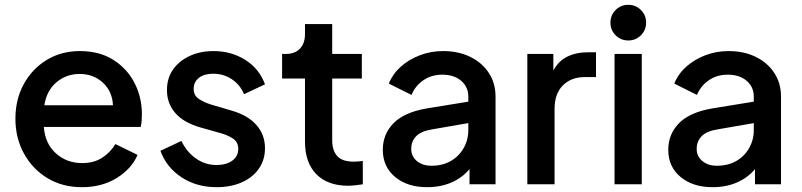

<svg xmlns="http://www.w3.org/2000/svg" viewBox="-20 -765 3328 797"><path d="M320 12Q403 12 464.5 -26Q526 -64 551 -122L459 -167Q439 -133 404.5 -110.5Q370 -88 321 -88Q257 -88 212 -128.5Q167 -169 162 -238H564Q567 -250 568 -264Q569 -278 569 -291Q569 -361 538.5 -420.5Q508 -480 450.5 -516.5Q393 -553 311 -553Q235 -553 174.5 -516.5Q114 -480 79 -416.5Q44 -353 44 -272Q44 -192 79.5 -127.5Q115 -63 177 -25.5Q239 12 320 12ZM311 -458Q368 -458 407 -422Q446 -386 449 -328H164Q174 -390 215 -424Q256 -458 311 -458Z M879 12Q939 12 984.5 -8.5Q1030 -29 1055 -65.5Q1080 -102 1080 -150Q1080 -206 1044 -246.5Q1008 -287 941 -306L853 -332Q828 -340 806 -354Q784 -368 784 -396Q784 -425 806 -442Q828 -459 865 -459Q908 -459 942.5 -436Q977 -413 993 -374L1080 -415Q1056 -480 998 -516.5Q940 -553 866 -553Q811 -553 767 -532.5Q723 -512 698 -476Q673 -440 673 -391Q673 -336 707.5 -296Q742 -256 812 -236L897 -212Q923 -205 946 -190.5Q969 -176 969 -147Q969 -116 944 -98Q919 -80 879 -80Q832 -80 793.5 -107Q755 -134 733 -180L646 -139Q671 -70 733.5 -29Q796 12 879 12Z M1425 6Q1439 6 1456 4Q1473 2 1486 0V-97Q1467 -94 1449 -94Q1400 -94 1379.5 -117.5Q1359 -141 1359 -182V-439H1482V-541H1359V-665H1246V-623Q1246 -585 1225 -563Q1204 -541 1166 -541H1151V-439H1246V-177Q1246 -90 1293 -42Q1340 6 1425 6Z M1753 12Q1809 12 1854 -7.5Q1899 -27 1929 -63V0H2037V-364Q2037 -420 2009 -462.5Q1981 -505 1932 -529Q1883 -553 1819 -553Q1768 -553 1722.5 -535.5Q1677 -518 1643.5 -488Q1610 -458 1594 -418L1688 -371Q1704 -409 1737.5 -432Q1771 -455 1816 -455Q1865 -455 1894.5 -429.5Q1924 -404 1924 -364V-343L1752 -315Q1658 -299 1613.5 -253.5Q1569 -208 1569 -143Q1569 -73 1620 -30.5Q1671 12 1753 12ZM1687 -147Q1687 -179 1708 -200Q1729 -221 1774 -228L1924 -254V-225Q1924 -184 1904.5 -150Q1885 -116 1851 -96.5Q1817 -77 1771 -77Q1734 -77 1710.5 -96.5Q1687 -116 1687 -147Z M2169 0H2282V-312Q2282 -376 2316.5 -410.5Q2351 -445 2407 -445H2454V-548H2421Q2372 -548 2335 -530Q2298 -512 2277 -472V-541H2169Z M2514 -671Q2514 -640 2535.5 -618.5Q2557 -597 2588 -597Q2619 -597 2640.5 -618.5Q2662 -640 2662 -671Q2662 -702 2640.5 -723.5Q2619 -745 2588 -745Q2557 -745 2535.5 -723.5Q2514 -702 2514 -671ZM2531 0H2644V-541H2531Z M2938 12Q2994 12 3039 -7.5Q3084 -27 3114 -63V0H3222V-364Q3222 -420 3194 -462.5Q3166 -505 3117 -529Q3068 -553 3004 -553Q2953 -553 2907.5 -535.5Q2862 -518 2828.5 -488Q2795 -458 2779 -418L2873 -371Q2889 -409 2922.5 -432Q2956 -455 3001 -455Q3050 -455 3079.5 -429.5Q3109 -404 3109 -364V-343L2937 -315Q2843 -299 2798.5 -253.5Q2754 -208 2754 -143Q2754 -73 2805 -30.5Q2856 12 2938 12ZM2872 -147Q2872 -179 2893 -200Q2914 -221 2959 -228L3109 -254V-225Q3109 -184 3089.5 -150Q3070 -116 3036 -96.5Q3002 -77 2956 -77Q2919 -77 2895.5 -96.5Q2872 -116 2872 -147Z"/></svg>

Font: Custom Plus Jakarta Sans SemiBold
Style: Regular
Weight: 600
Designer: Gumpita Rahayu & FullSphere
Foundry: Tokotype & FullSphere
Version: Version 1.001;hotconv 1.0.117;makeotfexe 2.5.65602